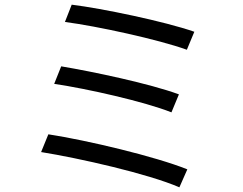

<svg xmlns="http://www.w3.org/2000/svg" viewBox="-20 -777 1040 822"><path d="M287 -757 258 -683C396 -665 658 -608 780 -564L812 -641C686 -685 417 -741 287 -757ZM242 -493 212 -418C354 -397 598 -342 714 -296L746 -373C621 -419 379 -470 242 -493ZM187 -202 156 -126C318 -100 615 -33 748 25L782 -52C645 -107 355 -176 187 -202Z"/></svg>

Font: Source Han Sans KR
Style: Regular
Weight: 400
Designer: Ryoko NISHIZUKA 西塚涼子 (kana, bopomofo & ideographs); Paul D. Hunt (Latin, Greek & Cyrillic); Sandoll Communications 산돌커뮤니
Foundry: Adobe
Version: Version 2.004;hotconv 1.0.118;makeotfexe 2.5.65603